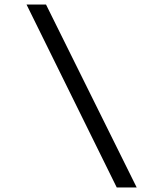

<svg xmlns="http://www.w3.org/2000/svg" viewBox="-20 -720 720 847"><path d="M495 107 97 -700H183L583 107Z"/></svg>

Font: Lexend Giga Light
Style: Regular
Weight: 300
Version: Version 1.007